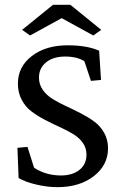

<svg xmlns="http://www.w3.org/2000/svg" viewBox="-20 -772 508 801"><path d="M402.3 -647.5 369.1 -624 237.3 -696.3 105.5 -624 72.3 -647.5 201.2 -752H273.4ZM219.7 8.8Q177.2 8.8 131.6 -2Q85.9 -12.7 57.6 -29.3L52.7 -155.3L94.7 -159.2L122.1 -72.3Q171.4 -40 234.4 -40Q282.7 -40 311.8 -63.5Q340.8 -86.9 340.8 -127Q340.8 -154.8 325 -176.8Q309.1 -198.7 283.9 -213.6Q258.8 -228.5 228.3 -242.4Q197.8 -256.3 167.2 -272.2Q136.7 -288.1 111.6 -306.9Q86.4 -325.7 70.6 -355.5Q54.7 -385.3 54.7 -422.9Q54.7 -493.7 112.8 -538.3Q170.9 -583 262.7 -583Q342.8 -583 393.6 -560.5L401.4 -438.5L359.4 -434.6L332 -516.6Q301.3 -536.1 252 -536.1Q202.1 -536.1 172.4 -512Q142.6 -487.8 142.6 -448.2Q142.6 -419.9 158.4 -397.2Q174.3 -374.5 199.7 -358.9Q225.1 -343.3 255.9 -329.1Q286.6 -314.9 317.4 -299.1Q348.1 -283.2 373.5 -264.6Q398.9 -246.1 414.8 -217.5Q430.7 -189 430.7 -153.3Q430.7 -83 371.3 -37.1Q312 8.8 219.7 8.8Z"/></svg>

Font: Crimson Pro
Style: Regular
Weight: 400
Designer: Jacques Le Bailly
Foundry: Baron von Fonthausen
Version: Version 1.003